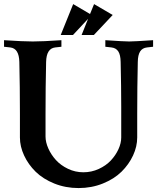

<svg xmlns="http://www.w3.org/2000/svg" viewBox="-25 -934 782 956"><path d="M658.2 -366.2V-249.5Q658.2 -204.6 637.5 -159.9Q616.7 -115.2 580.1 -79.1Q543.5 -43 487.3 -20.3Q431.2 2.4 366.2 2.4Q301.3 2.4 245.1 -20.3Q189 -43 152.3 -79.1Q115.7 -115.2 95 -159.9Q74.2 -204.6 74.2 -249.5V-366.2Q74.2 -501.5 71.3 -625.5Q69.8 -692.9 25.9 -697.8L-4.9 -701.2V-733.9Q90.3 -727.5 138.2 -727.5Q186.5 -727.5 280.8 -733.9V-701.2L250 -697.8Q206.1 -692.9 204.6 -625.5Q201.7 -501.5 201.7 -366.2V-254.4Q201.7 -226.1 215.6 -194.8Q229.5 -163.6 253.4 -137.2Q277.3 -110.8 313.5 -93.5Q349.6 -76.2 390.1 -76.2Q430.7 -76.2 466.8 -92.8Q502.9 -109.4 526.9 -135Q550.8 -160.6 564.7 -190.9Q578.6 -221.2 578.6 -249.5V-402.8Q578.6 -501.5 575.7 -625.5Q575.2 -660.6 564 -678Q552.7 -695.3 529.8 -697.8L499.5 -701.2V-733.9Q593.8 -727.5 618.2 -727.5Q643.1 -727.5 737.3 -733.9V-701.2L707 -697.8Q684.1 -695.3 672.9 -678Q661.6 -660.6 661.1 -625.5Q658.2 -501.5 658.2 -366.2ZM338.4 -759.8H277.3L339.4 -913.6L423.3 -864.3L443.4 -913.6L536.1 -859.4L442.4 -759.8H381.3L413.6 -840.3Z"/></svg>

Font: Flanker
Style: Bold
Weight: 700
Designer: Flanker
Foundry: Flanker
Version: Version 2.021